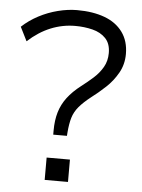

<svg xmlns="http://www.w3.org/2000/svg" viewBox="-52 -754 588 796"><g transform="rotate(5 242.0 -356.5)"><path d="M183 -190V-207Q183 -250 193 -283.5Q203 -317 224.5 -345.5Q246 -374 281 -401Q306 -420 329.5 -441Q353 -462 368 -488Q383 -514 383 -547Q383 -586 362 -608Q341 -630 307 -638.5Q273 -647 235 -647Q182 -647 133 -627Q84 -607 39 -566L10 -624Q40 -652 78 -672Q116 -692 157.5 -702.5Q199 -713 237 -713Q303 -713 351.5 -695Q400 -677 427 -640Q454 -603 454 -549Q454 -506 434 -470.5Q414 -435 384.5 -407.5Q355 -380 327 -359Q295 -334 277 -312.5Q259 -291 251.5 -266Q244 -241 241 -204L240 -190ZM164 0V-93H261V0Z"/></g></svg>

Font: Nunito Sans 6pt Light
Style: Regular
Weight: 300
Version: Version 3.101;gftools[0.9.27]